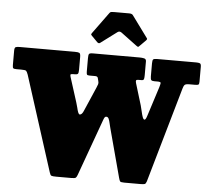

<svg xmlns="http://www.w3.org/2000/svg" viewBox="-66 -1079 1258 1158"><g transform="rotate(5 563.0 -500.0)"><path d="M449.5 -403 511.5 -546Q517 -560 519.8 -567.5Q522.5 -575 519 -587L514.5 -605Q512 -615 497.5 -615H464.5Q450.5 -615 447.8 -619.8Q445 -624.5 445 -639V-717.5Q445 -738 448.8 -744Q452.5 -750 472.5 -750H756.5Q769.5 -750 782.2 -747.2Q795 -744.5 795 -730V-647Q795 -631 792.8 -623Q790.5 -615 778.5 -615H760Q748 -615 745.8 -610.5Q743.5 -606 747 -594L787 -462.5Q791.5 -446.5 795.8 -427Q800 -407.5 805.2 -393.2Q810.5 -379 817 -379Q824.5 -379 832.5 -405.5L889 -582Q894.5 -600.5 894.8 -607.8Q895 -615 874.5 -615H856Q843 -615 837.8 -619.5Q832.5 -624 832.5 -642V-721Q832.5 -740.5 837.5 -745.2Q842.5 -750 861 -750H1097Q1112.5 -750 1120 -746.8Q1127.5 -743.5 1127.5 -726.5V-636Q1127.5 -621.5 1122.8 -618.2Q1118 -615 1103 -615H1069Q1046.5 -615 1040 -608.8Q1033.5 -602.5 1029 -586L863.5 -9Q859 5 852 7.5Q845 10 827 10H728.5Q707 10 703 4.8Q699 -0.5 695 -16L616.5 -309Q612.5 -323 609.2 -338.8Q606 -354.5 601 -365.5Q596 -376.5 586.5 -376.5Q579 -376.5 575.2 -370Q571.5 -363.5 567.5 -351.5L445.5 -14Q440.5 0.5 435.2 5.2Q430 10 408.5 10H317.5Q293.5 10 287 7Q280.5 4 275.5 -13L91.5 -588Q85 -606 79.8 -610.5Q74.5 -615 49 -615H21Q6 -615 1.8 -618.8Q-2.5 -622.5 -2.5 -638V-724Q-2.5 -743 4.5 -746.5Q11.5 -750 29 -750H363Q383 -750 390.2 -746.2Q397.5 -742.5 397.5 -721V-645Q397.5 -626 393.5 -620.5Q389.5 -615 376 -615H364Q355.5 -615 350.8 -613Q346 -611 350 -598L398 -447Q403 -432.5 406.8 -415.8Q410.5 -399 415 -387.5Q419.5 -376 425.5 -376Q439 -376 449.5 -403ZM492 -820 457.5 -855Q452 -860.5 451.8 -863Q451.5 -865.5 456 -872L550 -1001Q554 -1007 559.8 -1008.2Q565.5 -1009.5 576.5 -1009.5H669Q686 -1009.5 692 -1001L788 -870Q793.5 -864.5 784 -855L747 -818Q741.5 -812.5 739.5 -812.8Q737.5 -813 731 -817.5L633.5 -890Q620.5 -899.5 608.5 -890.5L510 -817Q501.5 -810.5 492 -820Z"/></g></svg>

Font: Besley* Narrow Fatface
Style: Regular
Weight: 900
Width: 4
Designer: Owen Earl
Foundry: indestructible type*
Version: Version 3.000; ttfautohint (v1.8.3)